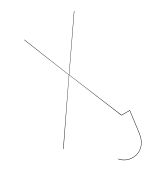

<svg xmlns="http://www.w3.org/2000/svg" viewBox="-189 -597 757 870"><g transform="rotate(-30 190.0 -162.5)"><path d="M181.2 -277.8 295.4 -2H338.9V0L325.2 106.9Q320.3 147.9 297.6 169.9Q274.9 191.9 243.2 191.9Q206.5 191.9 182.1 164.1L183.1 162.1Q207.5 189.9 243.2 189.9Q274.4 189.9 296.4 168.5Q318.4 147 323.2 106.9L336.9 0H293.9L180.2 -276.9L-8.8 0H-11.2L179.2 -277.8L83 -517.1H85L180.2 -278.8L344.2 -517.1H346.2Z"/></g></svg>

Font: Fira Sans Compressed Two
Style: Italic
Weight: 100
Width: 3
Italic angle: -8°
Designer: Carrois Corporate & Edenspiekermann AG
Foundry: Carrois Corporate GbR & Edenspiekermann AG
Version: Version 4.203;PS 004.203;hotconv 1.0.88;makeotf.lib2.5.64775